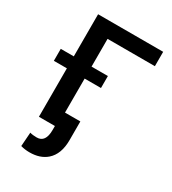

<svg xmlns="http://www.w3.org/2000/svg" viewBox="-218 -826 1034 1153"><g transform="rotate(30 298.5 -249.0)"><path d="M566.9 -710.9H115.7V-418.9H25.4V-335.9H115.7V0H226.6V27.3C226.6 85.4 206.5 114.3 166 114.3C146 114.3 130.4 112.3 118.7 108.4L111.8 205.1C129.9 210.4 150.4 213.4 173.3 213.4C221.7 213.4 260.7 200.7 290.5 174.8C327.1 143.1 345.2 94.2 345.2 29.3V-100.1H238.8V-335.9H352.1V-418.9H238.8V-611.3H566.9Z"/></g></svg>

Font: Roboto Medium
Style: Regular
Weight: 500
Designer: Google
Version: Version 2.137; 2017